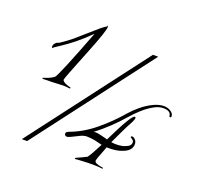

<svg xmlns="http://www.w3.org/2000/svg" viewBox="-112 -760 942 891"><g transform="rotate(20 358.5 -314.5)"><path d="M74 -296V-301L89 -306Q112 -314 126 -325Q132 -330 159.5 -396Q187 -462 230 -575Q194 -539 162 -513.5Q130 -488 104 -471L74 -451Q73 -449 71.5 -448Q70 -447 70 -447Q65 -445 65 -452Q65 -465 78 -475Q84 -477 88 -479Q90 -479 92 -481Q99 -485 107 -491Q115 -497 125 -504Q136 -512 148 -522Q160 -532 174 -545L229 -593Q251 -613 262 -620Q273 -627 273 -627V-631Q277 -631 277 -625Q277 -615 266.5 -583.5Q256 -552 236 -502L184 -371Q176 -351 172 -339.5Q168 -328 168 -326Q168 -319 184 -311Q192 -308 198.5 -305.5Q205 -303 211 -302V-299L209 -297Q200 -298 188.5 -299Q177 -300 163 -299L118 -297H102Q92 -297 85.5 -296.5Q79 -296 74 -296ZM80 0 518 -576H544L106 0ZM344 2 343 1Q342 1 342 -1Q342 -3 346.5 -5Q351 -7 355 -9Q364 -13 374 -17.5Q384 -22 395 -28Q409 -47 437 -102Q433 -103 420 -106Q407 -109 400 -111Q388 -113 378 -114Q368 -115 360 -115Q342 -115 319 -102Q307 -96 292.5 -89Q278 -82 273 -82Q260 -82 260 -95Q260 -101 274 -107Q337 -130 394 -177Q451 -224 497 -278Q517 -301 542.5 -322Q568 -343 596 -356.5Q624 -370 648 -370Q665 -370 679 -362Q697 -352 697 -337Q697 -331 692 -331Q688 -331 687 -335Q686 -360 648 -360Q626 -360 600 -345Q574 -330 550 -308Q526 -286 508 -265Q449 -197 382 -146Q387 -147 392 -147Q401 -147 414.5 -143.5Q428 -140 438 -138Q444 -136 452 -134Q521 -277 537 -277Q542 -277 542 -272Q542 -265 535 -251Q518 -220 503.5 -189.5Q489 -159 475 -129Q480 -128 486 -127.5Q492 -127 498 -127Q510 -127 521.5 -128.5Q533 -130 542 -134Q569 -143 569 -161Q569 -170 561 -175L552 -181Q551 -187 557 -187Q567 -187 575 -176Q581 -169 581 -157Q581 -126 543 -111Q524 -103 504 -100.5Q484 -98 463 -99Q448 -61 442 -44Q436 -27 436 -23Q436 -10 478 -4L480 -2V-1L478 1Q459 -2 428 -2Q416 -2 402 -1.5Q388 -1 371 0Q367 0 360 0.5Q353 1 344 2Z"/></g></svg>

Font: Imperial Script
Style: Regular
Weight: 400
Designer: Robert E. Leuschke
Foundry: Robert E. Leuschke
Version: Version 1.010; ttfautohint (v1.8.3)